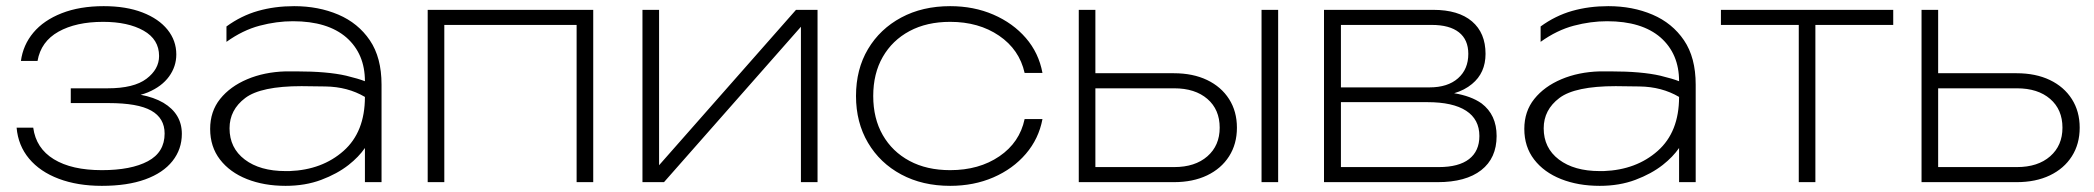

<svg xmlns="http://www.w3.org/2000/svg" viewBox="-20 -592 6807 624"><path d="M311 12Q232 12 171 -11Q110 -34 74.5 -76.5Q39 -119 34 -177H88Q97 -110 155 -74.5Q213 -39 311 -39Q406 -39 460.5 -68Q515 -97 515 -158Q515 -208 471.5 -232.5Q428 -257 333 -257H210V-305H330Q415 -305 456 -336Q497 -367 497 -410Q497 -464 446.5 -492.5Q396 -521 315 -521Q227 -521 170 -489Q113 -457 102 -394H48Q55 -446 88.5 -486Q122 -526 180.5 -549Q239 -572 317 -572Q390 -572 443 -551.5Q496 -531 524.5 -495.5Q553 -460 553 -415Q553 -376 529.5 -343.5Q506 -311 461 -292Q449 -287 437 -284Q480 -276 511 -258Q571 -222 571 -157Q571 -107 540.5 -68.5Q510 -30 452 -9Q394 12 311 12Z M908 -360Q927 -360 944 -360Q1044 -360 1105 -346Q1146 -336 1166 -328Q1166 -417 1106 -470Q1045 -523 932 -523Q879 -523 824 -508.5Q769 -494 716 -456V-506Q764 -541 818.5 -556.5Q873 -572 936 -572Q1015 -572 1079.5 -544.5Q1144 -517 1182 -461Q1220 -405 1220 -317V0H1166V-111Q1146 -82 1113 -56Q1076 -27 1024 -7.5Q972 12 908 12Q838 12 782.5 -10Q727 -32 695 -73.5Q663 -115 663 -173Q663 -230 695.5 -270.5Q728 -311 783.5 -334.5Q839 -358 908 -360ZM1166 -277Q1110 -310 1037.5 -311Q965 -312 960 -312Q828 -312 777 -273.5Q726 -235 726 -175Q726 -111 775.5 -73.5Q825 -36 908 -36Q914 -36 921 -36Q1027 -40 1096.5 -101.5Q1166 -163 1166 -277Z M1908 -560V0H1854V-511H1424V0H1370V-560Z M2068 0V-560H2122V-55L2567 -560H2637V0H2583V-505L2138 0Z M3368 -205Q3356 -141 3314 -92Q3272 -43 3208.5 -15.5Q3145 12 3068 12Q2978 12 2909 -25Q2840 -62 2801 -128Q2762 -194 2762 -280Q2762 -367 2801 -432.5Q2840 -498 2909 -535Q2978 -572 3068 -572Q3145 -572 3208.5 -544.5Q3272 -517 3314 -468.5Q3356 -420 3368 -355H3310Q3293 -431 3227 -476Q3161 -521 3068 -521Q2992 -521 2936 -491Q2880 -461 2849 -407Q2818 -353 2818 -280Q2818 -207 2849 -153Q2880 -99 2936 -69Q2992 -39 3068 -39Q3162 -39 3228 -84Q3294 -129 3310 -205Z M4080 -560H4134V0H4080ZM3486 0V-560H3540V-354H3795Q3857 -354 3903 -332Q3949 -310 3974.5 -270Q4000 -230 4000 -177Q4000 -124 3974.5 -84Q3949 -44 3903 -22Q3857 0 3795 0ZM3540 -49H3796Q3864 -49 3904 -84Q3944 -119 3944 -177Q3944 -236 3904 -270.5Q3864 -305 3796 -305H3540Z M4283 0V-560H4638Q4720 -560 4764 -522.5Q4808 -485 4808 -417Q4808 -355 4764 -319Q4740 -299 4706 -289Q4761 -280 4795 -256Q4844 -219 4844 -150Q4844 -78 4794 -39Q4744 0 4652 0ZM4338 -308H4626Q4685 -308 4718.5 -337.5Q4752 -367 4752 -417Q4752 -463 4721.5 -487Q4691 -511 4633 -511H4338ZM4338 -49H4656Q4721 -49 4754.5 -75Q4788 -101 4788 -150Q4788 -204 4745 -232Q4702 -260 4619 -260H4338Z M5179 -360Q5198 -360 5215 -360Q5315 -360 5376 -346Q5417 -336 5437 -328Q5437 -417 5377 -470Q5316 -523 5203 -523Q5150 -523 5095 -508.5Q5040 -494 4987 -456V-506Q5035 -541 5089.5 -556.5Q5144 -572 5207 -572Q5286 -572 5350.5 -544.5Q5415 -517 5453 -461Q5491 -405 5491 -317V0H5437V-111Q5417 -82 5384 -56Q5347 -27 5295 -7.5Q5243 12 5179 12Q5109 12 5053.5 -10Q4998 -32 4966 -73.5Q4934 -115 4934 -173Q4934 -230 4966.5 -270.5Q4999 -311 5054.5 -334.5Q5110 -358 5179 -360ZM5437 -277Q5381 -310 5308.5 -311Q5236 -312 5231 -312Q5099 -312 5048 -273.5Q4997 -235 4997 -175Q4997 -111 5046.5 -73.5Q5096 -36 5179 -36Q5185 -36 5192 -36Q5298 -40 5367.5 -101.5Q5437 -163 5437 -277Z M5573 -560H6133V-511H5880V0H5826V-511H5573Z M6225 0V-560H6279V-354H6534Q6596 -354 6642 -332Q6688 -310 6713.5 -270Q6739 -230 6739 -177Q6739 -124 6713.5 -84Q6688 -44 6642 -22Q6596 0 6534 0ZM6279 -49H6535Q6603 -49 6643 -84Q6683 -119 6683 -177Q6683 -236 6643 -270.5Q6603 -305 6535 -305H6279Z"/></svg>

Font: Bounded
Style: Regular
Weight: 200
Designer: Vlad Churkin
Version: Version 1.0